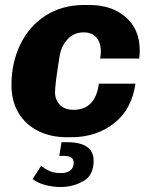

<svg xmlns="http://www.w3.org/2000/svg" viewBox="-20 -541 607 771"><path d="M541 -340Q541 -318 539 -306H382Q385 -321 385 -334Q385 -370 367 -390.5Q349 -411 316 -411Q277 -411 251 -383Q225 -355 219 -313Q201 -203 201 -171Q201 -140 220.5 -120Q240 -100 275 -100Q363 -100 377 -205H524Q509 -101 437.5 -45.5Q366 10 267 10H248Q182 10 131.5 -16Q81 -42 53.5 -89Q26 -136 26 -199Q26 -288 61 -361.5Q96 -435 162.5 -478Q229 -521 319 -521H338Q429 -521 485 -472Q541 -423 541 -340ZM225 154Q248 154 262 143.5Q276 133 276 112Q276 99 266.5 92Q257 85 238 85H218L227 30H249Q356 30 356 105Q356 163 314.5 186.5Q273 210 223 210Q191 210 160.5 201.5Q130 193 111 178L145 125Q160 137 178 145.5Q196 154 225 154Z"/></svg>

Font: Chivo ExtraBold Italic
Style: Regular
Weight: 800
Italic angle: -8.05°
Designer: Hector Gatti
Foundry: Omnibus-Type
Version: Version 1.007